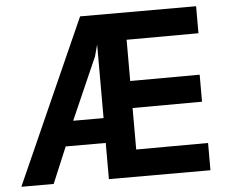

<svg xmlns="http://www.w3.org/2000/svg" viewBox="-50 -737 933 793"><g transform="rotate(-5 417.0 -340.0)"><path d="M310 -680H791V-568L493 -567V-396L781 -397V-285L493 -284V-112L791 -113V0H370V-150H204L141 0H7ZM370 -253V-558L357 -510L244 -253Z"/></g></svg>

Font: Teachers SemiBold
Style: Regular
Weight: 600
Designer: Alfredo Marco Pradil & Chank Diesel
Version: Version 0.009